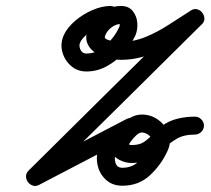

<svg xmlns="http://www.w3.org/2000/svg" viewBox="-20 -591 704 642"><path d="M349 -571Q361 -571 370 -562Q379 -553 379 -541Q379 -529 370 -520Q361 -511 349 -511Q333 -511 312 -501.5Q291 -492 273 -478Q255 -464 248 -449Q243 -438 249 -425Q255 -412 269 -412Q305 -412 334.5 -440Q364 -468 378 -499Q382 -507 379 -514Q378 -516 382.5 -513.5Q387 -511 385 -511Q368 -511 353 -499.5Q338 -488 332 -473Q327 -463 338.5 -458.5Q350 -454 364.5 -452.5Q379 -451 384 -451Q427 -451 467 -467.5Q507 -484 544.5 -508.5Q582 -533 617 -555Q628 -563 639 -560Q650 -557 656 -549Q663 -540 663.5 -529Q664 -518 654 -509Q520 -376 386 -243.5Q252 -111 118 21Q109 30 98 26Q87 22 80 12Q73 2 72.5 -9.5Q72 -21 83 -27Q163 -68 243 -109.5Q323 -151 403 -193Q415 -199 426 -195Q437 -191 442 -182Q448 -173 447 -162Q446 -151 435 -143Q417 -129 397.5 -114Q378 -99 368 -77Q361 -64 366 -47Q371 -30 389 -30Q425 -30 448.5 -56Q472 -82 486 -112Q493 -126 480 -137Q467 -148 454 -148Q446 -148 436 -139Q426 -130 417.5 -118Q409 -106 406 -100Q405 -97 405.5 -102.5Q406 -108 405 -110Q405 -110 411 -108Q417 -106 420 -106Q446 -106 461 -116Q476 -126 489 -140.5Q502 -155 520 -169Q544 -187 573 -194Q602 -201 632 -201Q632 -201 632 -201Q632 -201 632 -201Q644 -201 653 -192Q662 -183 662 -171Q662 -159 653 -150Q644 -141 632 -141Q594 -141 570 -126.5Q546 -112 526.5 -93.5Q507 -75 483 -60.5Q459 -46 420 -46Q400 -46 380 -56Q360 -66 350.5 -84Q341 -102 352 -125Q360 -144 376 -163Q392 -182 412 -195Q432 -208 454 -208Q485 -208 509.5 -190Q534 -172 544 -144Q554 -116 540 -86Q519 -40 481.5 -5Q444 30 389 30Q355 30 333 9Q311 -12 305.5 -43Q300 -74 313 -103Q327 -132 350.5 -152Q374 -172 399 -190Q410 -199 421 -194.5Q432 -190 438 -180Q445 -170 444 -158Q443 -146 431 -140Q351 -98 271 -56.5Q191 -15 111 27Q100 33 89.5 29.5Q79 26 73 17Q67 9 67 -1.5Q67 -12 76 -21Q210 -154 344 -286.5Q478 -419 612 -551Q621 -561 632.5 -557.5Q644 -554 651 -545Q659 -535 660 -523.5Q661 -512 649 -505Q609 -479 567 -452.5Q525 -426 479.5 -408.5Q434 -391 384 -391Q362 -391 338 -397.5Q314 -404 295.5 -417Q277 -430 270.5 -450.5Q264 -471 277 -499Q292 -530 321 -550.5Q350 -571 385 -571Q410 -571 423.5 -554.5Q437 -538 439 -515.5Q441 -493 433 -473Q418 -442 393.5 -414.5Q369 -387 337 -369.5Q305 -352 269 -352Q238 -352 216.5 -371.5Q195 -391 188 -419Q181 -447 194 -475Q206 -500 232 -522Q258 -544 289.5 -557.5Q321 -571 349 -571Q349 -571 349 -571Q349 -571 349 -571Z"/></svg>

Font: FRB American Cursive Guidelines
Style: Bold Italic
Weight: 700
Italic angle: -25°
Version: Version 2.0;Modular Font Editor K font №1